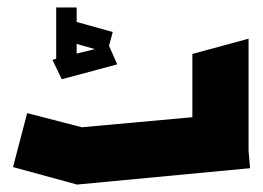

<svg xmlns="http://www.w3.org/2000/svg" viewBox="-20 -496 707 516"><path d="M187 0 15 -47 53 -192 200 -154 497 -181V-351L648 -392V-92L652 -44L187 0ZM146 -283 121 -335 131 -338V-476H186V-437L283 -410L273 -373L295 -323ZM186 -378V-352L235 -364Z"/></svg>

Font: Blaka Ink
Style: Regular
Weight: 400
Designer: Mohamed Gaber
Foundry: Kief Type Foundry
Version: Version 1.003; ttfautohint (v1.8.4.7-5d5b)